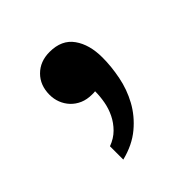

<svg xmlns="http://www.w3.org/2000/svg" viewBox="-89 -173 383 383"><g transform="rotate(-45 103.0 19.0)"><path d="M166.5 -26.9Q166.5 -1.5 161.1 25.6Q155.8 52.7 142.6 76.9Q129.4 101.1 107.2 119.6Q85 138.2 51.8 146.5V108.9Q67.9 103 78.9 92Q89.8 81.1 96.4 67.6Q103 54.2 105.7 39.3Q108.4 24.4 108.4 10.3Q106 10.7 104 10.7Q102.1 10.7 99.6 10.7Q85.4 10.7 74.2 5.9Q63 1 55.2 -7.3Q47.4 -15.6 43.2 -26.4Q39.1 -37.1 39.1 -48.8Q39.1 -75.7 55.9 -92.5Q72.8 -109.4 99.6 -109.4Q133.8 -109.4 150.1 -86.4Q166.5 -63.5 166.5 -26.9Z"/></g></svg>

Font: Arian AMU Serif
Style: Regular
Weight: 400
Designer: Ruben Hakobyan (Tarumian)
Foundry: Ruben Hakobyan (Tarumian)
Version: Version 1.002